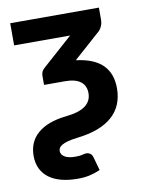

<svg xmlns="http://www.w3.org/2000/svg" viewBox="-80 -570 608 807"><g transform="rotate(-10 224.0 -166.5)"><path d="M115 -272Q115 -291.5 131 -304.5L259 -418.5H20V-513H398.5V-462Q398.5 -445.5 391.8 -431.5Q385 -417.5 373.5 -409L264.5 -312Q304.5 -307 333 -295Q361.5 -283 379.5 -264.2Q397.5 -245.5 406 -221Q414.5 -196.5 414.5 -166.5Q414.5 -90.5 364.2 -46Q314 -1.5 215 10Q189.5 13 173.2 17.5Q157 22 147.8 27.5Q138.5 33 135 39.2Q131.5 45.5 131.5 52Q131.5 68 147.5 77.5Q163.5 87 193 87Q213 87 223 84Q233 81 240.5 81Q247.5 81 255.5 85.5Q263.5 90 267.5 104.5L283 160Q271 165 259.8 168.8Q248.5 172.5 237.2 175Q226 177.5 213.5 178.8Q201 180 186.5 180Q148 180 117.2 172Q86.5 164 65 148.2Q43.5 132.5 31.8 108.8Q20 85 20 53.5Q20 -6.5 61.8 -42.5Q103.5 -78.5 182.5 -87Q240 -93 266.5 -113Q293 -133 293 -167Q293 -198.5 271 -215.8Q249 -233 203.5 -233H115Z"/></g></svg>

Font: Lato 2
Style: Bold
Weight: 700
Designer: Lukasz Dziedzic with Adam Twardoch and Botio Nikoltchev
Foundry: tyPoland Lukasz Dziedzic
Version: Version 2.015; 2015-08-06; http://www.latofonts.com/